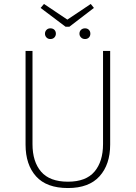

<svg xmlns="http://www.w3.org/2000/svg" viewBox="-20 -939 684 969"><path d="M536 -209Q536 -109 482.5 -49.5Q429 10 323 10Q215 10 162 -49Q109 -108 109 -209V-682H144V-212Q144 -123 187.5 -72.5Q231 -22 323 -22Q414 -22 457 -73Q500 -124 500 -212V-682H536ZM454 -899 330 -804H311L185 -899L202 -919L320 -840L438 -919ZM262 -769Q262 -758 254.5 -750Q247 -742 234 -742Q222 -742 214.5 -750Q207 -758 207 -769Q207 -780 214.5 -788Q222 -796 234 -796Q247 -796 254.5 -788.5Q262 -781 262 -769ZM436 -769Q436 -757 428.5 -749.5Q421 -742 409 -742Q397 -742 389 -750Q381 -758 381 -769Q381 -781 389 -788.5Q397 -796 409 -796Q421 -796 428.5 -788.5Q436 -781 436 -769Z"/></svg>

Font: FiraGO UltraLight
Style: Regular
Weight: 200
Designer: bBox Type
Foundry: bBox Type GmbH
Version: Version 1.001